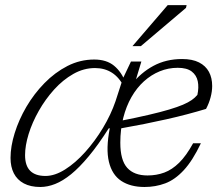

<svg xmlns="http://www.w3.org/2000/svg" viewBox="-20 -736 887 766"><path d="M516.5 -399.5 504 -398Q541.5 -446 592 -473.2Q642.5 -500.5 706.5 -500.5Q747.5 -500.5 774 -487Q800.5 -473.5 813.5 -449.5Q826.5 -425.5 826.5 -393Q826.5 -371.5 820.2 -347.8Q814 -324 802 -301.5Q765.5 -290.5 725.8 -280Q686 -269.5 643.5 -260Q601 -250.5 554.8 -241.2Q508.5 -232 457.5 -223L458.5 -253.5Q525 -266.5 573.2 -277.8Q621.5 -289 654.8 -299Q688 -309 709.8 -318.2Q731.5 -327.5 745 -337Q758.5 -346.5 767.5 -357.5Q774 -387.5 769 -411.8Q764 -436 744.8 -450.8Q725.5 -465.5 689 -465.5Q651.5 -465.5 617.2 -451.5Q583 -437.5 554.2 -411.5Q525.5 -385.5 504.5 -348.8Q483.5 -312 471.8 -266Q460 -220 460 -166.5Q460 -97 487.5 -66.5Q515 -36 568.5 -36Q604.5 -36 635.5 -47.5Q666.5 -59 694.8 -86.8Q723 -114.5 750.5 -164.5H781.5Q748.5 -95 713.2 -57Q678 -19 639.2 -4.5Q600.5 10 556.5 10Q500.5 10 463.8 -14.2Q427 -38.5 414.5 -90.5Q402 -142.5 418 -224.5L413.5 -223.5Q371.5 -157.5 334.2 -112.8Q297 -68 263.8 -41Q230.5 -14 200 -2Q169.5 10 141 10Q102 10 75.2 -4.2Q48.5 -18.5 35.2 -44.5Q22 -70.5 22 -106Q22 -151.5 38.5 -204.8Q55 -258 85.2 -309.8Q115.5 -361.5 157.2 -404.2Q199 -447 249.2 -472.8Q299.5 -498.5 356 -498.5Q405 -498.5 435 -473.8Q465 -449 481 -406.5L474.5 -390Q455.5 -427.5 426.5 -446Q397.5 -464.5 359 -464.5Q314 -464.5 272.5 -441Q231 -417.5 196 -378.8Q161 -340 134.8 -293.8Q108.5 -247.5 94.2 -201.2Q80 -155 80 -117Q80 -75 100.5 -54.5Q121 -34 161.5 -34Q198.5 -34 239.8 -60Q281 -86 320 -129.5Q359 -173 390.8 -225.8Q422.5 -278.5 441 -332.5L470 -422L502.5 -490.5H544ZM508.5 -552 649 -715.5H724.5L722 -704.5L542 -552Z"/></svg>

Font: Newsreader 9pt Light
Style: Italic
Weight: 300
Italic angle: -17°
Designer: Hugues Gentile
Foundry: Production Type
Version: Version 1.003